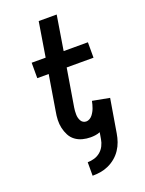

<svg xmlns="http://www.w3.org/2000/svg" viewBox="-174 -817 849 1123"><g transform="rotate(-20 250.0 -256.0)"><path d="M201 223V139Q221 139 242 133Q263 127 280 113Q297 99 307 79Q317 59 320 39L327 -2Q312 4 297 6Q282 8 268 8Q242 8 217.5 1.5Q193 -5 173.5 -19.5Q154 -34 142.5 -56Q131 -78 125.5 -102.5Q120 -127 121 -153Q122 -179 127 -205L163 -424H92V-520H179L214 -735H326L291 -520H442V-424H275L236 -189Q234 -179 233.5 -168Q233 -157 233 -146.5Q233 -136 235.5 -126Q238 -116 243 -107Q248 -98 256.5 -93Q265 -88 276 -88Q286 -88 296.5 -94Q307 -100 314 -109Q321 -118 326.5 -128Q332 -138 335.5 -148Q339 -158 342 -168.5Q345 -179 347 -190L453 -170L418 39Q414 64 405.5 88.5Q397 113 382 135.5Q367 158 346 175.5Q325 193 300.5 204Q276 215 251 219Q226 223 201 223Z"/></g></svg>

Font: Iosevka Term Curly
Style: Bold Italic
Weight: 700
Italic angle: -9°
Designer: Belleve Invis
Foundry: Belleve Invis
Version: Version 32.3.0